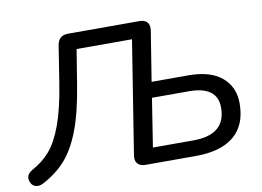

<svg xmlns="http://www.w3.org/2000/svg" viewBox="-90 -822 1296 949"><g transform="rotate(-10 558.5 -347.5)"><path d="M520 -43Q520 -52 521 -56L611 -623H333L305 -450Q283 -313 249.5 -225Q216 -137 169 -84.5Q122 -32 54 3Q41 10 28 10Q16 10 6.5 4Q-3 -2 -8 -14Q-13 -26 -13 -34Q-13 -57 16 -74Q67 -101 104.5 -144.5Q142 -188 171 -267.5Q200 -347 220 -474L249 -658Q257 -705 305 -705H663Q686 -705 698.5 -694Q711 -683 711 -662Q711 -654 710 -649L670 -399H855Q964 -399 1022 -350.5Q1080 -302 1080 -219Q1080 -111 1014 -55.5Q948 0 821 0H569Q546 0 533 -11.5Q520 -23 520 -43ZM986 -214Q986 -321 844 -321H658L620 -78H823Q986 -78 986 -214Z"/></g></svg>

Font: SN Pro
Style: Italic
Weight: 400
Italic angle: -9°
Designer: Tobias Whetton
Foundry: Supernotes
Version: Version 1.003